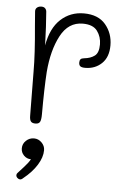

<svg xmlns="http://www.w3.org/2000/svg" viewBox="-55 -567 594 876"><g transform="rotate(5 241.5 -129.0)"><path d="M428 -377Q428 -323 397.5 -294Q367 -265 322 -265Q306 -265 299.5 -270Q293 -275 293 -287Q293 -297 297.5 -302Q302 -307 313 -308Q343 -311 361.5 -325Q380 -339 380 -377Q380 -412 360.5 -438.5Q341 -465 294 -465Q228 -465 192.5 -398Q157 -331 149 -231Q144 -155 144 -37Q144 -11 138.5 -1.5Q133 8 118 8Q103 8 97 0.5Q91 -7 91 -26L89 -228Q89 -308 77 -436L72 -501Q71 -513 79 -519.5Q87 -526 99 -526Q111 -526 117 -519Q123 -512 123 -502Q128 -444 131 -351Q145 -431 189 -471.5Q233 -512 295 -512Q361 -512 394.5 -472Q428 -432 428 -377ZM168 126Q168 158 146 193.5Q124 229 84 261Q77 268 70 268Q64 268 58 262.5Q52 257 52 250Q52 244 56 240Q61 234 81.5 212Q102 190 112 172H111Q93 172 79.5 158.5Q66 145 66 126Q66 105 81.5 90.5Q97 76 118 76Q138 76 153 91Q168 106 168 126Z"/></g></svg>

Font: Mali Light
Style: Regular
Weight: 300
Designer: Kitiyaporn Chalermlarp | Katatrad Aksorn Co.,Ltd.
Foundry: Cadson Demak Co.,Ltd.
Version: Version 1.000; ttfautohint (v1.6)